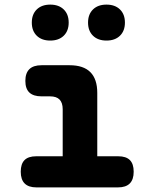

<svg xmlns="http://www.w3.org/2000/svg" viewBox="-20 -813 640 833"><path d="M493 -135Q527 -135 543.5 -118.5Q560 -102 560 -68Q560 -34 543 -17Q526 0 492 0H138Q104 0 87 -17Q70 -34 70 -68Q70 -102 86.5 -118.5Q103 -135 137 -135H252V-339Q252 -367 238.5 -381Q225 -395 197 -395H160Q125 -395 107.5 -411.5Q90 -428 90 -462Q90 -496 107.5 -513Q125 -530 160 -530H282Q342 -530 372 -500Q402 -470 402 -410V-135ZM442 -637Q405 -637 383.5 -658Q362 -679 362 -715Q362 -751 383.5 -772Q405 -793 442 -793Q479 -793 500.5 -772Q522 -751 522 -715Q522 -679 500.5 -658Q479 -637 442 -637ZM198 -637Q161 -637 139.5 -658Q118 -679 118 -715Q118 -751 139.5 -772Q161 -793 198 -793Q235 -793 256.5 -772Q278 -751 278 -715Q278 -679 256.5 -658Q235 -637 198 -637Z"/></svg>

Font: Maple Mono NL ExtraBold
Style: Regular
Weight: 800
Monospace: yes
Designer: subframe7536
Version: Version 7.000